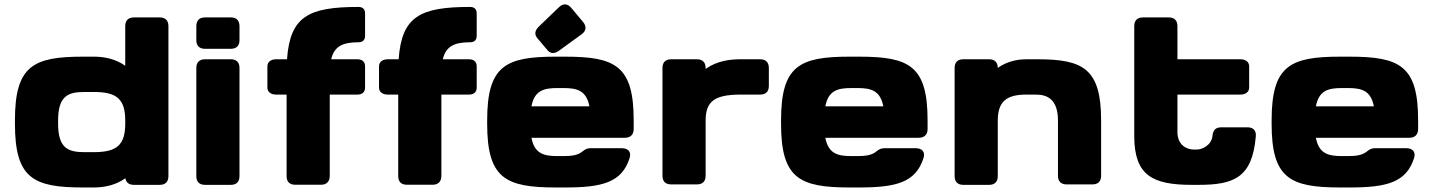

<svg xmlns="http://www.w3.org/2000/svg" viewBox="-20 -828 6431 860"><path d="M734.4 -39.1V-710.9C734.4 -736.3 720.7 -750 695.3 -750H580.1C554.7 -750 541 -736.3 541 -710.9V-533.2C500.5 -562.5 451.2 -574.2 400.9 -574.2H351.1C128.9 -574.2 46.9 -533.2 46.9 -289.1V-273.4C46.9 -29.3 128.9 11.7 351.1 11.7H400.9C451.7 11.7 501.5 -0.5 541.5 -29.8C544.9 -9.8 558.1 0 580.1 0H695.3C720.7 0 734.4 -13.7 734.4 -39.1ZM541 -287.6V-274.9C541 -178.2 502.9 -146.5 400.9 -146.5H357.9C283.2 -146.5 240.2 -165.5 240.2 -274.9V-287.6C240.2 -397 283.2 -416 357.9 -416H400.9C502.9 -416 541 -384.3 541 -287.6Z M859.4 -523.4V-39.1C859.4 -13.7 873 0 898.4 0H1013.7C1039.1 0 1052.7 -13.7 1052.7 -39.1V-523.4C1052.7 -548.8 1039.1 -562.5 1013.7 -562.5H898.4C873 -562.5 859.4 -548.8 859.4 -523.4ZM859.4 -710.9V-648.4C859.4 -623 873 -609.4 898.4 -609.4H1013.7C1039.1 -609.4 1052.7 -623 1052.7 -648.4V-710.9C1052.7 -736.3 1039.1 -750 1013.7 -750H898.4C873 -750 859.4 -736.3 859.4 -710.9Z M1302.7 -0.5H1418C1442.9 -0.5 1457 -15.1 1457 -40V-404.3H1581.1C1601.6 -404.3 1615.2 -415 1615.2 -435.5V-531.2C1615.2 -551.8 1601.6 -562.5 1581.1 -562.5H1463.4C1477.5 -621.6 1516.1 -638.7 1585.9 -638.7C1605 -638.7 1615.2 -648.9 1615.2 -668V-767.6C1615.2 -786.6 1605 -796.9 1585.9 -796.9C1361.3 -796.9 1279.3 -754.4 1265.6 -562.5H1216.8C1191.4 -562.5 1177.7 -548.8 1177.7 -531.2V-435.5C1177.7 -418 1191.4 -404.3 1216.8 -404.3H1263.7V-39.1C1263.7 -13.7 1277.3 -0.5 1302.7 -0.5Z M1802.7 -0.5H1918C1942.9 -0.5 1957 -15.1 1957 -40V-404.3H2081.1C2101.6 -404.3 2115.2 -415 2115.2 -435.5V-531.2C2115.2 -551.8 2101.6 -562.5 2081.1 -562.5H1963.4C1977.5 -621.6 2016.1 -638.7 2085.9 -638.7C2105 -638.7 2115.2 -648.9 2115.2 -668V-767.6C2115.2 -786.6 2105 -796.9 2085.9 -796.9C1861.3 -796.9 1779.3 -754.4 1765.6 -562.5H1716.8C1691.4 -562.5 1677.7 -548.8 1677.7 -531.2V-435.5C1677.7 -418 1691.4 -404.3 1716.8 -404.3H1763.7V-39.1C1763.7 -13.7 1777.3 -0.5 1802.7 -0.5Z M2469.2 11.7H2511.2C2677.2 11.7 2765.6 -10.3 2800.3 -120.6C2808.6 -147.5 2793.5 -164.1 2766.1 -164.1H2624C2608.9 -164.1 2599.6 -158.2 2587.4 -148.4C2567.4 -132.3 2539.1 -128.9 2503.9 -128.9H2476.6C2414.1 -128.9 2374 -140.6 2360.4 -210.9H2778.3C2803.2 -210.9 2817.9 -224.1 2818.4 -249V-289.1C2818.4 -533.2 2736.3 -574.2 2511.2 -574.2H2469.2C2244.1 -574.2 2162.1 -533.2 2162.1 -289.1V-273.4C2162.1 -29.3 2244.1 11.7 2469.2 11.7ZM2620.1 -351.6H2360.4C2374 -421.9 2414.1 -433.6 2476.6 -433.6H2503.9C2566.4 -433.6 2606.4 -421.9 2620.1 -351.6ZM2483.4 -795.4 2393.1 -708.5C2375.5 -691.4 2373 -673.8 2386.7 -657.2L2432.1 -603.5C2445.8 -586.9 2463.9 -586.4 2483.4 -600.6L2585 -674.3C2606 -689.5 2608.4 -709.5 2591.8 -729.5L2538.6 -793C2522 -812.5 2502 -813.5 2483.4 -795.4Z M2986.3 -2H3101.6C3127 -2 3140.6 -15.6 3140.6 -41V-287.6C3140.6 -372.6 3178.7 -404.3 3297.4 -404.3H3384.8C3410.2 -404.3 3423.8 -418 3423.8 -443.4V-523.4C3423.8 -548.8 3410.2 -562.5 3384.8 -562.5H3297.4C3253.4 -562.5 3194.3 -557.1 3140.6 -519.5V-523.4C3140.6 -548.8 3127 -562.5 3101.6 -562.5H2986.3C2960.9 -562.5 2947.3 -548.8 2947.3 -523.4V-41C2947.3 -15.6 2960.9 -2 2986.3 -2Z M3785.6 11.7H3827.6C3993.7 11.7 4082 -10.3 4116.7 -120.6C4125 -147.5 4109.9 -164.1 4082.5 -164.1H3940.4C3925.3 -164.1 3916 -158.2 3903.8 -148.4C3883.8 -132.3 3855.5 -128.9 3820.3 -128.9H3793C3730.5 -128.9 3690.4 -140.6 3676.8 -210.9H4094.7C4119.6 -210.9 4134.3 -224.1 4134.8 -249V-289.1C4134.8 -533.2 4052.7 -574.2 3827.6 -574.2H3785.6C3560.5 -574.2 3478.5 -533.2 3478.5 -289.1V-273.4C3478.5 -29.3 3560.5 11.7 3785.6 11.7ZM3936.5 -351.6H3676.8C3690.4 -421.9 3730.5 -433.6 3793 -433.6H3820.3C3882.8 -433.6 3922.9 -421.9 3936.5 -351.6Z M4255.9 -523.4V-39.1C4255.9 -13.7 4269.5 0 4294.9 0H4410.2C4435.5 0 4449.2 -13.7 4449.2 -39.1V-287.6C4449.2 -372.6 4487.3 -404.3 4577.1 -404.3H4620.1C4670.9 -404.3 4718.8 -383.3 4718.8 -287.6V-41C4718.8 -15.6 4732.4 -2 4757.8 -2H4873C4898.4 -2 4912.1 -15.6 4912.1 -41V-289.1C4912.1 -521.5 4830.1 -562.5 4627 -562.5H4577.1C4532.7 -562.5 4487.8 -551.3 4449.2 -523.9C4449.2 -548.8 4435.5 -562.5 4410.2 -562.5H4294.9C4269.5 -562.5 4255.9 -548.8 4255.9 -523.4Z M5318.8 0H5348.6C5507.3 0 5589.4 -32.7 5605 -217.3C5607.4 -244.1 5592.8 -257.8 5567.4 -257.8H5451.7C5426.8 -257.8 5413.6 -247.1 5411.1 -220.7C5407.2 -177.2 5364.3 -158.2 5341.3 -158.2H5326.2C5296.9 -158.2 5253.9 -177.7 5253.9 -236.3V-404.3H5536.1C5561.5 -404.3 5575.2 -418 5575.2 -435.5V-531.2C5575.2 -548.8 5561.5 -562.5 5536.1 -562.5H5253.9V-710.9C5253.9 -736.3 5240.2 -750 5214.8 -750H5099.6C5074.2 -750 5060.5 -736.3 5060.5 -710.9V-219.2C5060.5 -41.5 5142.6 0 5318.8 0Z M5982.9 11.7H6024.9C6190.9 11.7 6279.3 -10.3 6314 -120.6C6322.3 -147.5 6307.1 -164.1 6279.8 -164.1H6137.7C6122.6 -164.1 6113.3 -158.2 6101.1 -148.4C6081.1 -132.3 6052.7 -128.9 6017.6 -128.9H5990.2C5927.7 -128.9 5887.7 -140.6 5874 -210.9H6292C6316.9 -210.9 6331.5 -224.1 6332 -249V-289.1C6332 -533.2 6250 -574.2 6024.9 -574.2H5982.9C5757.8 -574.2 5675.8 -533.2 5675.8 -289.1V-273.4C5675.8 -29.3 5757.8 11.7 5982.9 11.7ZM6133.8 -351.6H5874C5887.7 -421.9 5927.7 -433.6 5990.2 -433.6H6017.6C6080.1 -433.6 6120.1 -421.9 6133.8 -351.6Z"/></svg>

Font: Gyrotrope Black
Style: Regular
Weight: 900
Designer: David Moles
Version: Version 1.003;Glyphs 3.3.1 (3343)